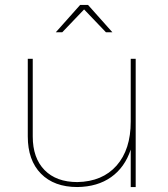

<svg xmlns="http://www.w3.org/2000/svg" viewBox="-20 -754 677 774"><path d="M527 -517V0H507V-151Q483 -79 428 -40Q373 -1 292 0Q198 0 145 -54Q92 -108 92 -204V-517H112V-204Q112 -117 159.5 -68.5Q207 -20 292 -20Q393 -22 450 -86.5Q507 -151 507 -264V-517ZM407 -624 319 -716 231 -624H205L303 -734H335L433 -624Z"/></svg>

Font: Montserrat-Arabic Thin
Style: Regular
Weight: 250
Designer: Mohamed Gaber
Foundry: Kief Type Foundry
Version: Version 5.008